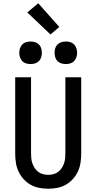

<svg xmlns="http://www.w3.org/2000/svg" viewBox="-20 -1143 590 1175"><path d="M275 12Q247 12 219 6.5Q191 1 166.5 -13Q142 -27 123 -48.5Q104 -70 92.5 -95.5Q81 -121 77 -149Q73 -177 73 -205V-670H170V-205Q170 -189 171.5 -173Q173 -157 178.5 -142Q184 -127 193 -113.5Q202 -100 215 -90.5Q228 -81 243.5 -77Q259 -73 275 -73Q291 -73 306.5 -77Q322 -81 335 -90.5Q348 -100 357 -113.5Q366 -127 371.5 -142Q377 -157 378.5 -173Q380 -189 380 -205V-670H477V-205Q477 -177 473 -149Q469 -121 457.5 -95.5Q446 -70 427 -48.5Q408 -27 383.5 -13Q359 1 331 6.5Q303 12 275 12ZM383 -751Q369 -751 355.5 -755Q342 -759 332 -769Q322 -779 318 -792.5Q314 -806 314 -820Q314 -834 318 -847.5Q322 -861 332 -871Q342 -881 355.5 -885Q369 -889 383 -889Q397 -889 410.5 -885Q424 -881 433.5 -871Q443 -861 447.5 -847.5Q452 -834 452 -820Q452 -806 447.5 -792.5Q443 -779 433.5 -769Q424 -759 410.5 -755Q397 -751 383 -751ZM167 -751Q153 -751 139.5 -755Q126 -759 116.5 -769Q107 -779 102.5 -792.5Q98 -806 98 -820Q98 -834 102.5 -847.5Q107 -861 116.5 -871Q126 -881 139.5 -885Q153 -889 167 -889Q181 -889 194.5 -885Q208 -881 218 -871Q228 -861 232 -847.5Q236 -834 236 -820Q236 -806 232 -792.5Q228 -779 218 -769Q208 -759 194.5 -755Q181 -751 167 -751ZM289 -932 147 -1067 214 -1123 343 -978Z"/></svg>

Font: Lode Dark
Style: Bold
Weight: 700
Monospace: yes
Designer: Belleve Invis
Foundry: Belleve Invis
Version: Version 29.2.0; ttfautohint (v1.8.3)